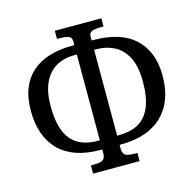

<svg xmlns="http://www.w3.org/2000/svg" viewBox="-107 -833 966 953"><g transform="rotate(-15 376.5 -357.0)"><path d="M256 10V-32H269Q292 -32 305.5 -35.5Q319 -39 325 -48.5Q331 -58 331 -74V-94H321Q252 -94 199.5 -112Q147 -130 111 -165.5Q75 -201 56.5 -252.5Q38 -304 38 -371Q38 -437 57.5 -485.5Q77 -534 113.5 -566Q150 -598 202 -614Q254 -630 319 -630H331V-650Q331 -662 325 -669Q319 -676 305.5 -679Q292 -682 269 -682H256V-724H495V-682H482Q460 -682 446 -679Q432 -676 426 -669Q420 -662 420 -650V-630H430Q496 -630 549 -614Q602 -598 638.5 -565.5Q675 -533 695 -484.5Q715 -436 715 -371Q715 -317 702.5 -273Q690 -229 665.5 -195.5Q641 -162 606.5 -139.5Q572 -117 527 -105.5Q482 -94 428 -94H420V-74Q420 -58 426 -48.5Q432 -39 446 -35.5Q460 -32 482 -32H495V10ZM331 -141V-582H318Q264 -582 224 -559Q184 -536 161.5 -488.5Q139 -441 139 -367Q139 -289 159 -239Q179 -189 219.5 -165Q260 -141 321 -141ZM420 -141H429Q489 -141 529.5 -163.5Q570 -186 591.5 -236Q613 -286 613 -367Q613 -446 588.5 -493Q564 -540 523 -561Q482 -582 432 -582H420Z"/></g></svg>

Font: Noto Serif Condensed
Style: Regular
Weight: 400
Width: 3
Designer: Monotype Design Team
Foundry: Monotype Imaging Inc.
Version: Version 2.015